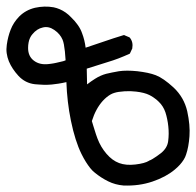

<svg xmlns="http://www.w3.org/2000/svg" viewBox="-27 -448 598 585"><path d="M349.1 117.2Q336.9 116.2 325.2 113Q313.5 109.9 302.7 104.5Q280.8 93.8 261.2 77.6Q254.4 72.3 247.8 64Q241.2 55.7 234.6 45.2Q228 34.7 221.2 21Q201.7 -18.6 189 -80.6Q183.1 -109.4 179.7 -138.9Q176.3 -168.5 175.3 -197.8Q168.5 -196.3 162.6 -195.1Q156.7 -193.8 151.1 -193.1Q145.5 -192.4 140.4 -191.7Q135.3 -190.9 129.9 -190.4Q124 -189.9 117.9 -189.7Q111.8 -189.5 105.5 -189.7Q99.1 -189.9 92.5 -190.4Q85.9 -190.9 79.1 -191.4Q49.8 -194.8 29.3 -216.8Q19.5 -227.5 12.2 -238.5Q4.9 -249.5 0 -261.2Q-4.9 -273.4 -6.6 -285.9Q-8.3 -298.3 -6.3 -311.5Q-2.9 -336.4 5.4 -357.4Q13.7 -379.4 31.7 -397.9Q41.5 -407.7 53.5 -414.3Q65.4 -420.9 79.6 -424.3Q108.4 -430.7 136.2 -425.8Q146 -423.8 155 -419.9Q164.1 -416 172.9 -409.9Q181.6 -403.8 189.5 -395.5Q201.7 -383.8 210.2 -371.6Q218.8 -359.4 223.1 -346.7Q231 -326.2 233.9 -302.7Q263.2 -312.5 289.1 -321.3Q318.4 -331.5 349.1 -340.8L351.1 -341.3L353 -340.3L366.7 -334.5L367.7 -334L368.7 -333Q379.4 -319.8 376 -300.8V-299.8L375.5 -299.3L369.6 -286.6L368.7 -284.7L366.7 -283.7Q350.6 -276.4 334 -270Q317.4 -263.7 300.8 -258.8Q269.5 -249 237.3 -238.8L238.3 -190.9Q251 -200.7 262.7 -208Q278.8 -218.3 296.4 -223.1Q304.7 -225.1 314.5 -227.1Q324.2 -229 335.4 -231Q358.4 -234.4 391.6 -231Q408.2 -229 422.4 -226.1Q436.5 -223.1 447.8 -218.8Q470.7 -210 502 -181.2Q533.7 -151.4 543.5 -108.9Q552.7 -66.9 550.3 -33.2Q547.9 0 540 22.9Q537.6 30.8 532.7 38.6Q527.8 46.4 521 54Q514.2 61.5 505.4 68.8Q478.5 91.3 437.5 105.2Q396.5 119.1 349.1 117.2ZM427.2 41.5Q432.6 39.6 438.2 36.1Q443.8 32.7 450.2 28.3Q456.5 23.9 463.4 18.6Q482.9 2.9 485.4 -18.1Q488.3 -40 485.8 -63Q485.4 -68.4 484.4 -74Q483.4 -79.6 482.4 -85Q481.4 -90.3 480 -95.5Q478.5 -100.6 477.1 -105.5Q470.7 -124.5 457 -137.7Q454.1 -140.6 451.2 -143.1Q448.2 -145.5 445.3 -147.7Q442.4 -149.9 439.5 -151.9Q436.5 -153.8 433.6 -155.5Q430.7 -157.2 427.7 -158.7Q412.6 -166 387.7 -168.9Q379.4 -169.9 370.6 -170.2Q361.8 -170.4 352.8 -169.9Q343.8 -169.4 334.5 -168Q327.6 -167 321.3 -165Q314.9 -163.1 309.1 -159.7Q303.2 -156.2 297.4 -151.4Q291.5 -146.5 286.1 -140.6Q264.6 -116.7 252.9 -79.1Q254.9 -71.8 257.1 -65.2Q259.3 -58.6 261.2 -52Q263.2 -45.4 265.4 -38.8Q267.6 -32.2 270 -25.9Q279.8 0 297.4 20.5Q314.9 41 335.9 48.8Q356.9 56.6 385.5 53.2Q414.1 49.8 426.8 42V41.5ZM172.9 -264.2Q171.9 -279.3 170.7 -291.5Q169.4 -303.7 167.7 -312.5Q166 -321.3 163.6 -327.1Q156.2 -344.7 138.2 -356.9Q121.1 -368.7 103.5 -364.3Q94.2 -362.3 86.4 -357.2Q78.6 -352.1 71.8 -343.8Q67.4 -338.9 64.5 -332.5Q61.5 -326.2 60.1 -318.4Q58.6 -310.5 58.6 -301.8Q58.6 -276.4 76.2 -263.2Q94.2 -249.5 121.6 -252.9Q125.5 -253.4 129.4 -253.9Q133.3 -254.4 137 -255.1Q140.6 -255.9 144.3 -256.6Q147.9 -257.3 151.6 -258.3Q155.3 -259.3 158.9 -260Q162.6 -260.7 166 -261.7Q169.4 -262.7 172.9 -264.2Z"/></svg>

Font: NaikaiFont
Style: SemiBold
Weight: 600
Version: Version 1.89